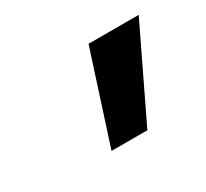

<svg xmlns="http://www.w3.org/2000/svg" viewBox="-57 -829 373 348"><g transform="rotate(-30 129.5 -655.5)"><path d="M93 -561 154 -750H259L168 -561Z"/></g></svg>

Font: Lobster Two
Style: Bold Italic
Weight: 700
Designer: Pablo Impallari
Foundry: Pablo Impallari. www.impallari.com
Version: Version 1.006